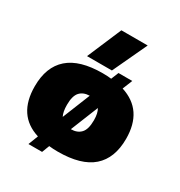

<svg xmlns="http://www.w3.org/2000/svg" viewBox="-184 -866 984 1049"><g transform="rotate(30 308.0 -342.0)"><path d="M185 -522 277 -738H443L342 -522ZM148 54 172 -8Q20 -55 20 -237Q20 -359 91 -421.5Q162 -484 307 -484Q336 -484 361 -481L380 -528H467L442 -466Q596 -417 596 -237Q596 -115 525 -52.5Q454 10 307 10Q278 10 252 7L234 54ZM236 -168 306 -342Q266 -341 244.5 -317Q223 -293 223 -237Q223 -193 236 -168ZM308 -132Q348 -132 370.5 -156Q393 -180 393 -237Q393 -282 378 -306Z"/></g></svg>

Font: Kanit ExtraBold
Style: Regular
Weight: 800
Designer: Katatrad Team
Foundry: CadsonDemak
Version: Version 2.000; ttfautohint (v1.8.3)